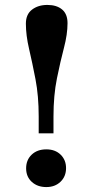

<svg xmlns="http://www.w3.org/2000/svg" viewBox="-20 -745 376 779"><path d="M137 -204V-273Q137 -356 124 -423.5Q111 -491 98 -546.5Q85 -602 85 -649Q85 -687 110 -706Q135 -725 172 -725Q210 -725 232 -706.5Q254 -688 254 -651Q254 -606 239.5 -551Q225 -496 211 -427Q197 -358 197 -272V-204ZM168 14Q132 14 109 -7Q86 -28 86 -62Q86 -96 108.5 -117.5Q131 -139 168 -139Q204 -139 226 -117.5Q248 -96 248 -63Q248 -29 225.5 -7.5Q203 14 168 14Z"/></svg>

Font: Literata 36pt SemiBold
Style: Regular
Weight: 600
Designer: Latin by Veronika Burian and Jose Scaglione. Greek by Irene Vlachou. Cyrillic by Vera Evstafieva.
Foundry: TypeTogether
Version: Version 3.002